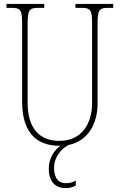

<svg xmlns="http://www.w3.org/2000/svg" viewBox="-20 -734 610 980"><path d="M283 10H289C259 30 229 72 229 127C229 195 264 226 315 226C336 226 350 222 367 213V188C347 198 335 201 316 201C282 201 256 180 256 123C256 66 294 24 330 6C430 -15 478 -103 478 -205V-607C478 -683 484 -694 534 -694H558V-714H365V-694H394C444 -694 450 -683 450 -607V-207C450 -112 404 -15 283 -15C185 -15 121 -75 121 -210V-606C121 -684 128 -694 177 -694H206V-714H13V-694H37C87 -694 93 -683 93 -608V-214C93 -54 170 10 283 10Z"/></svg>

Font: Noto Serif Hebrew Condensed Thin
Style: Regular
Weight: 100
Width: 3
Designer: Monotype Design Team
Foundry: Monotype Imaging Inc.
Version: Version 2.004